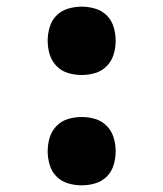

<svg xmlns="http://www.w3.org/2000/svg" viewBox="-20 -548 490 576"><path d="M225 8Q204 8 184 2Q164 -4 149.5 -18.5Q135 -33 129 -53.5Q123 -74 123 -94Q123 -115 129 -135Q135 -155 149.5 -170Q164 -185 184 -191Q204 -197 225 -197Q246 -197 266 -191Q286 -185 300.5 -170Q315 -155 321 -135Q327 -115 327 -94Q327 -74 321 -53.5Q315 -33 300.5 -18.5Q286 -4 266 2Q246 8 225 8ZM225 -323Q204 -323 184 -329Q164 -335 149.5 -350Q135 -365 129 -385Q123 -405 123 -426Q123 -446 129 -466.5Q135 -487 149.5 -501.5Q164 -516 184 -522Q204 -528 225 -528Q246 -528 266 -522Q286 -516 300.5 -501.5Q315 -487 321 -466.5Q327 -446 327 -426Q327 -405 321 -385Q315 -365 300.5 -350Q286 -335 266 -329Q246 -323 225 -323Z"/></svg>

Font: Iosevka Aile Extrabold
Style: Regular
Weight: 800
Designer: Belleve Invis
Foundry: Belleve Invis
Version: Version 27.3.5; ttfautohint (v1.8.4)